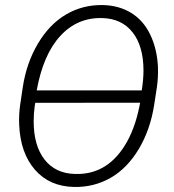

<svg xmlns="http://www.w3.org/2000/svg" viewBox="-20 -741 698 771"><path d="M277.8 9.8Q178.7 7.8 120.4 -59.3Q62 -126.5 57.1 -238.8Q55.2 -279.8 61 -320.3L71.3 -389.6Q85.9 -487.8 132.3 -565.9Q178.7 -644 245.6 -683.1Q312.5 -722.2 393.1 -720.7Q458 -719.2 507.1 -689Q556.2 -658.7 583.5 -601.6Q610.8 -544.4 614.3 -471.7Q615.7 -428.7 609.9 -390.1L599.1 -319.8Q583.5 -219.7 537.1 -142.3Q490.7 -64.9 424.1 -26.9Q357.4 11.2 277.8 9.8ZM127.4 -377.9H549.3Q556.2 -424.3 556.2 -457.5Q556.2 -555.2 512.7 -610.8Q469.2 -666.5 390.1 -668.5Q290 -670.9 221.7 -596.2Q153.3 -521.5 127.4 -377.9ZM542.5 -328.6 121.6 -328.1 119.6 -316.4Q115.2 -286.1 115.2 -254.4Q115.2 -156.2 158.9 -100.3Q202.6 -44.4 280.8 -42.5Q405.3 -38.1 479 -153.3Q521 -218.8 540.5 -316.9Z"/></svg>

Font: Roboto Light
Style: Italic
Weight: 300
Italic angle: -12°
Designer: Google
Version: Version 2.134; 2016; ttfautohint (v1.6)